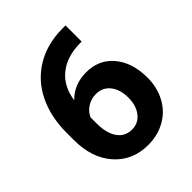

<svg xmlns="http://www.w3.org/2000/svg" viewBox="-202 -843 977 977"><g transform="rotate(-45 287.0 -354.0)"><path d="M431.2 -718.3V-602.1H417.5Q321.8 -600.6 263.4 -552.2Q205.1 -503.9 193.4 -418Q250 -475.6 336.4 -475.6Q429.2 -475.6 483.9 -409.2Q538.6 -342.8 538.6 -234.4Q538.6 -165 508.5 -108.9Q478.5 -52.7 423.6 -21.5Q368.7 9.8 299.3 9.8Q187 9.8 117.9 -68.4Q48.8 -146.5 48.8 -276.9V-327.6Q48.8 -443.4 92.5 -532Q136.2 -620.6 218 -669.2Q299.8 -717.8 407.7 -718.3ZM293.5 -362.3Q259.3 -362.3 231.4 -344.5Q203.6 -326.7 190.4 -297.4V-254.4Q190.4 -183.6 218.3 -143.8Q246.1 -104 296.4 -104Q341.8 -104 369.9 -139.9Q397.9 -175.8 397.9 -232.9Q397.9 -291 369.6 -326.7Q341.3 -362.3 293.5 -362.3Z"/></g></svg>

Font: RobotoDraft
Style: Bold
Weight: 700
Version: Version 2.001150; 2014